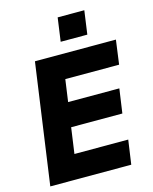

<svg xmlns="http://www.w3.org/2000/svg" viewBox="-131 -986 852 1072"><g transform="rotate(-15 295.0 -450.5)"><path d="M24 0 122 -697H590L571 -557H260L242 -429H538L518 -289H222L201 -140H512L492 0ZM289 -765 308 -901H462L443 -765Z"/></g></svg>

Font: Hanken Grotesk Black
Style: Italic
Weight: 900
Italic angle: -8°
Designer: Alfredo Marco Pradil
Foundry: Hanken Design Co.
Version: Version 3.013